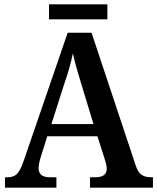

<svg xmlns="http://www.w3.org/2000/svg" viewBox="-20 -865 725 885"><path d="M3 0V-48H16Q42 -48 57.5 -62.5Q73 -77 89 -123L292 -714H402L605 -104Q615 -72 631.5 -60Q648 -48 675 -48H685V0H395V-48H422Q445 -48 458.5 -57.5Q472 -67 472 -88Q472 -99 468.5 -111.5Q465 -124 462 -134L429 -237H198L169 -145Q165 -133 161.5 -117.5Q158 -102 158 -90Q158 -48 209 -48H240V0ZM217 -293H411L355 -477Q343 -516 333 -551Q323 -586 316 -619Q309 -586 300 -553.5Q291 -521 278 -484ZM206 -776V-845H475V-776Z"/></svg>

Font: Noto Serif Hebrew SemiCondensed SemiBold
Style: Regular
Weight: 600
Width: 4
Designer: Monotype Design Team
Foundry: Monotype Imaging Inc.
Version: Version 2.004; ttfautohint (v1.8.4.7-5d5b)